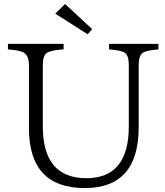

<svg xmlns="http://www.w3.org/2000/svg" viewBox="-20 -935 832 968"><path d="M20 -713.9H300.8V-686Q238.3 -682.6 215.8 -668Q195.8 -653.8 195.8 -606V-297.9Q195.8 -36.6 415.5 -36.6Q629.4 -36.6 629.4 -297.9V-606Q629.4 -654.8 609.4 -668.9Q591.3 -681.2 529.8 -686V-713.9H778.8V-686Q717.8 -681.2 700.2 -668.9Q679.2 -655.3 679.2 -606V-293.9Q679.2 13.2 407.7 13.2Q126 13.2 126 -288.1V-606Q126 -652.8 101.1 -668.9Q83 -681.2 20 -686ZM308.1 -915 444.8 -788.1 421.9 -762.2 258.8 -866.2Z"/></svg>

Font: I.Ming
Style: Regular
Weight: 400
Designer: Ichiten Fonts Project
Version: Version 6.11; Dec 27, 2019